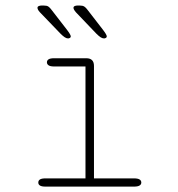

<svg xmlns="http://www.w3.org/2000/svg" viewBox="-20 -692 659 712"><path d="M148.5 0Q134.5 0 128.2 -4Q122 -8 122 -15Q122 -22.5 128.2 -26.5Q134.5 -30.5 148.5 -30.5H297V-445.5H180.5Q166.5 -445.5 160.2 -449.8Q154 -454 154 -461Q154 -468 160.2 -472Q166.5 -476 180.5 -476H300Q328.5 -476 328.5 -447.5V-30.5H477Q491 -30.5 497.5 -26.5Q504 -22.5 504 -15Q504 -8 497.5 -4Q491 0 477 0ZM232.5 -549.5Q226.5 -549.5 219.8 -554Q213 -558.5 204.5 -567L128 -646.5Q123 -652 121 -656Q119 -660 119 -663Q119 -667.5 123.8 -669.5Q128.5 -671.5 134 -671.5H142Q153.5 -671.5 159.2 -667.8Q165 -664 171.5 -655L228 -582Q242.5 -563 242.5 -557Q242.5 -553 238.8 -551.2Q235 -549.5 232.5 -549.5ZM366 -549.5Q359.5 -549.5 352.8 -554Q346 -558.5 337.5 -567L261.5 -646.5Q252.5 -657 252.5 -663Q252.5 -667.5 257 -669.5Q261.5 -671.5 267.5 -671.5H275.5Q286.5 -671.5 292.5 -667.8Q298.5 -664 305 -655L361.5 -582Q376 -563 376 -557Q376 -553 372.2 -551.2Q368.5 -549.5 366 -549.5Z"/></svg>

Font: Sono ExtraLight Monospace ExtraLight
Style: Regular
Weight: 250
Version: Version 2.112